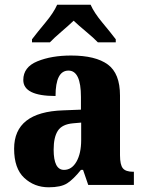

<svg xmlns="http://www.w3.org/2000/svg" viewBox="-20 -786 616 816"><path d="M187 10Q239 10 265.5 -7Q292 -24 324 -64H333L355 0H549V-56H546Q514 -56 502 -71Q490 -86 490 -126V-380Q490 -474 438 -512Q386 -550 282 -550Q199 -550 139 -525.5Q79 -501 79 -446Q79 -378 216 -378Q216 -486 271 -486Q324 -486 324 -374V-320L248 -317Q40 -310 40 -154Q40 -70 83 -30Q126 10 187 10ZM252 -64Q208 -64 208 -150Q208 -203 226 -230.5Q244 -258 291 -262L325 -265V-191Q325 -134 305 -99Q285 -64 252 -64ZM116 -606H192Q209 -624 240.5 -651Q272 -678 293 -698Q314 -678 346.5 -651Q379 -624 396 -606H472V-619Q450 -648 415 -690Q380 -732 365 -766H223Q208 -732 173 -690Q138 -648 116 -619Z"/></svg>

Font: Noto Serif SemiCondensed Extra
Style: Regular
Weight: 800
Width: 4
Designer: Monotype Design Team
Foundry: Monotype Imaging Inc.
Version: Version 1.002